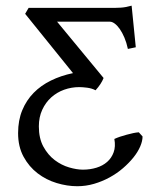

<svg xmlns="http://www.w3.org/2000/svg" viewBox="-20 -643 573 678"><path d="M43.9 -172.9Q43.9 -218.3 58.6 -253.7Q73.2 -289.1 98.9 -315.2Q124.5 -341.3 159.9 -358.6Q195.3 -376 237.8 -384.8L68.8 -594.2L81.1 -615.2H385.7Q397.5 -615.2 407 -616Q416.5 -616.7 425.5 -618.4Q434.6 -620.1 444.8 -623L459.5 -476.1L431.6 -470.2Q426.8 -492.7 419.2 -510.5Q411.6 -528.3 402.8 -540.8Q394 -553.2 385 -559.8Q376 -566.4 368.2 -566.4H181.6L345.7 -367.7L345.2 -367.2H345.7Q337.4 -346.2 317.4 -324.2Q304.7 -331.1 287.8 -333.3Q271 -335.4 259.8 -335.4Q232.4 -335.4 206.5 -326.2Q180.7 -316.9 160.9 -299.1Q141.1 -281.2 129.2 -255.4Q117.2 -229.5 117.2 -196.8Q117.2 -154.3 133.3 -125Q149.4 -95.7 173.3 -77.6Q197.3 -59.6 224.1 -51.8Q251 -43.9 272.9 -43.9Q298.3 -43.9 320.6 -50.8Q342.8 -57.6 358.4 -71.3Q374 -85 381.3 -105.2Q388.7 -125.5 383.8 -152.3Q392.1 -156.2 403.6 -160.2Q415 -164.1 427 -167.2Q439 -170.4 450.2 -172.9Q461.4 -175.3 470.2 -175.8L483.4 -161.1Q483.4 -145 475.1 -125.7Q466.8 -106.4 451.2 -86.9Q435.5 -67.4 414.3 -49.1Q393.1 -30.8 367.2 -16.6Q341.3 -2.4 312.3 6.1Q283.2 14.6 252.9 14.6Q217.3 14.6 180.2 3.4Q143.1 -7.8 112.8 -31Q82.5 -54.2 63.2 -89.6Q43.9 -125 43.9 -172.9Z"/></svg>

Font: Noto Serif Devanagari
Style: Regular
Weight: 400
Designer: Monotype Design Team
Foundry: Monotype Imaging Inc.
Version: Version 1.01